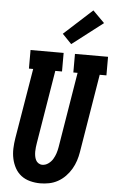

<svg xmlns="http://www.w3.org/2000/svg" viewBox="-64 -1031 652 1081"><g transform="rotate(5 262.0 -490.0)"><path d="M205 8Q176 8 147.5 0.5Q119 -7 97.5 -23.5Q76 -40 62.5 -64.5Q49 -89 43 -117Q37 -145 38 -174.5Q39 -204 44 -234L110 -630H86V-735H273V-630H235L167 -217Q165 -204 163.5 -192Q162 -180 162 -167.5Q162 -155 164 -143Q166 -131 171 -120.5Q176 -110 186 -103.5Q196 -97 208 -97Q226 -97 242 -108.5Q258 -120 267.5 -136Q277 -152 282.5 -169Q288 -186 291 -204L361 -630H337V-735H524V-630H486L413 -187Q409 -162 401 -137.5Q393 -113 379.5 -90Q366 -67 347 -47.5Q328 -28 304.5 -15Q281 -2 255.5 3Q230 8 205 8ZM311 -788 259 -842 419 -988 485 -922Z"/></g></svg>

Font: Iosevka Slab Extrabold
Style: Italic
Weight: 800
Italic angle: -9°
Monospace: yes
Designer: Belleve Invis
Foundry: Belleve Invis
Version: Version 11.1.0; ttfautohint (v1.8.3)